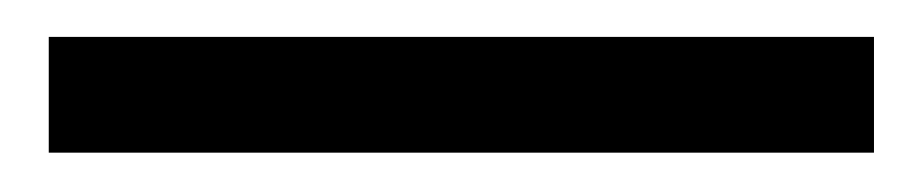

<svg xmlns="http://www.w3.org/2000/svg" viewBox="-20 -3 488 102"><path d="M5.9 16.6H444.3V78.1H5.9Z"/></svg>

Font: Batunionen A1
Style: Regular
Weight: 400
Designer: HanYang I&C Co.,Ltd.
Foundry: HanYang I&C Co.,Ltd.
Version: Version 2.50; ttfautohint (v1.6)